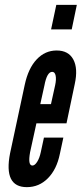

<svg xmlns="http://www.w3.org/2000/svg" viewBox="-20 -763 336 791"><path d="M90.5 8Q141 8 177.2 -28.5Q213.5 -65 226.5 -128.5L241 -196H161L148 -136Q143 -112 133.2 -96.5Q123.5 -81 113.5 -81Q94 -81 104 -136L130 -255H254L288 -417Q302 -481 282 -518Q262 -555 213.5 -555Q165.5 -555 131 -518.2Q96.5 -481.5 82 -414L21.5 -131.5Q-6 8 90.5 8ZM146 -334 163 -411Q173.5 -467 195 -467Q206 -467 209.2 -451.5Q212.5 -436 207 -411L190 -334ZM190.5 -642H275.5L296.5 -743H212Z"/></svg>

Font: League Gothic SemiCondensed Italic
Style: Regular
Weight: 400
Width: 4
Designer: The League of Moveable Type
Version: Version 1.600; ttfautohint (v1.8.3)